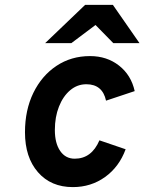

<svg xmlns="http://www.w3.org/2000/svg" viewBox="-20 -752 590 784"><path d="M277.5 12Q188 12 135 -48.8Q82 -109.5 82 -212Q82 -302.5 116.2 -372.8Q150.5 -443 210.5 -483Q270.5 -523 347.5 -523Q416.5 -523 466 -484.2Q515.5 -445.5 530 -380L413 -341Q398.5 -408 332.5 -408Q295.5 -408 266.5 -383.5Q237.5 -359 220.8 -316.8Q204 -274.5 204 -221Q204 -167 225.8 -135.5Q247.5 -104 285 -104Q354 -104 386 -179L493 -142.5Q466.5 -70.5 409 -29.2Q351.5 12 277.5 12ZM164.5 -576 327.5 -732H441L549.5 -576H442.5L370 -650L271.5 -576Z"/></svg>

Font: Overpass
Style: Bold Italic
Weight: 700
Italic angle: -10°
Designer: Delve Withrington, Dave Bailey, Thomas Jockin
Foundry: Delve Fonts LLC
Version: Version 4.000; ttfautohint (v1.8.3)